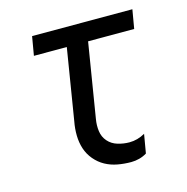

<svg xmlns="http://www.w3.org/2000/svg" viewBox="-84 -600 669 688"><g transform="rotate(-15 250.0 -256.0)"><path d="M321 8Q295 8 270.5 3.5Q246 -1 225 -12.5Q204 -24 188 -43Q172 -62 164.5 -85Q157 -108 156.5 -134Q156 -160 161 -186L204 -450H82L94 -520H466L454 -450H283L238 -174Q234 -151 237 -129Q240 -107 254 -91Q268 -75 289.5 -68.5Q311 -62 333 -62Q348 -62 362.5 -66Q377 -70 391 -78L379 -8Q366 0 351 4Q336 8 321 8Z"/></g></svg>

Font: Iosevka Term Oblique
Style: Regular
Weight: 400
Italic angle: -9°
Monospace: yes
Designer: Belleve Invis
Foundry: Belleve Invis
Version: Version 31.4.0